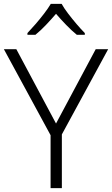

<svg xmlns="http://www.w3.org/2000/svg" viewBox="-20 -1033 576 987"><path d="M268 -398 472 -780H536L298 -342V-66H240V-338L0 -780H64ZM297 -1013Q309 -991 330 -963.5Q351 -936 374 -909Q397 -882 416 -863V-854H375Q348 -876 320 -905Q292 -934 268 -962Q244 -934 216.5 -905Q189 -876 162 -854H121V-863Q140 -883 163 -909.5Q186 -936 207 -963.5Q228 -991 241 -1013Z"/></svg>

Font: Noto Sans Malayalam UI Light
Style: Regular
Weight: 300
Designer: Jelle Bosma - Monotype Design Team
Foundry: Monotype Imaging Inc.
Version: Version 2.104; ttfautohint (v1.8.4.7-5d5b)